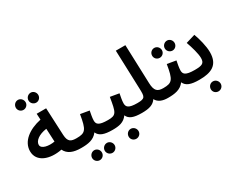

<svg xmlns="http://www.w3.org/2000/svg" viewBox="-126 -1332 2567 2091"><g transform="rotate(-30 1157.5 -286.5)"><path d="M193 -669C226 -669 254 -697 254 -730C254 -765 226 -794 193 -794C158 -794 131 -765 131 -730C131 -697 158 -669 193 -669ZM353 -668C386 -668 413 -696 413 -730C413 -764 386 -793 353 -793C318 -793 290 -764 290 -730C290 -696 318 -668 353 -668ZM530 5C573 5 598 -22 598 -56C598 -88 581 -113 540 -113C469 -113 435 -129 430 -216L414 -561H295L299 -485C145 -453 28 -366 28 -243C28 -108 174 -56 333 -88C365 -20 434 5 530 5ZM145 -256C145 -305 204 -353 304 -367L312 -202C235 -188 145 -204 145 -256Z M530 5C616 5 689 -5 738 -71C762 -16 819 5 925 5C969 5 994 -22 994 -56C994 -88 977 -113 935 -113C816 -113 796 -141 796 -186C796 -221 807 -270 813 -303L702 -322C672 -140 651 -113 540 -113ZM799 221C832 221 860 193 860 159C860 125 832 96 799 96C764 96 736 125 736 159C736 193 764 221 799 221ZM639 221C673 221 700 193 700 159C700 125 673 96 639 96C605 96 577 125 577 159C577 193 605 221 639 221Z M925 5C1005 5 1068 -5 1113 -69C1136 -16 1188 5 1294 5C1337 5 1362 -22 1362 -56C1362 -88 1345 -113 1304 -113C1192 -113 1171 -141 1171 -186C1171 -221 1182 -270 1188 -303L1077 -322C1047 -140 1040 -113 935 -113ZM1100 218C1134 218 1162 191 1162 157C1162 122 1134 93 1100 93C1065 93 1038 122 1038 157C1038 191 1065 218 1100 218Z M1294 5C1386 5 1441 -12 1475 -64C1500 -15 1553 5 1621 5C1664 5 1690 -22 1690 -56C1690 -88 1673 -113 1631 -113C1558 -113 1525 -138 1522 -239L1505 -725H1385L1402 -238C1405 -136 1405 -113 1304 -113Z M1762 -418C1795 -418 1823 -445 1823 -479C1823 -514 1795 -542 1762 -542C1727 -542 1700 -514 1700 -479C1700 -445 1727 -418 1762 -418ZM1922 -417C1955 -417 1982 -445 1982 -479C1982 -513 1955 -542 1922 -542C1887 -542 1859 -513 1859 -479C1859 -445 1887 -417 1922 -417ZM1621 5C1707 5 1780 -5 1829 -71C1853 -16 1910 5 2016 5C2060 5 2085 -22 2085 -56C2085 -88 2068 -113 2026 -113C1907 -113 1887 -141 1887 -186C1887 -221 1898 -270 1904 -303L1793 -322C1763 -140 1742 -113 1631 -113Z M2016 5C2162 5 2265 -35 2265 -199C2265 -276 2237 -380 2212 -447L2096 -412C2122 -339 2149 -247 2149 -193C2149 -126 2117 -113 2026 -113ZM2133 218C2167 218 2195 191 2195 157C2195 122 2167 93 2133 93C2098 93 2071 122 2071 157C2071 191 2098 218 2133 218Z"/></g></svg>

Font: Noto Sans Arabic UI SmBd
Style: Regular
Weight: 600
Designer: Monotype Design Team, Nadine Chahine and Nizar Qandah
Foundry: Monotype Imaging Inc.
Version: Version 2.010